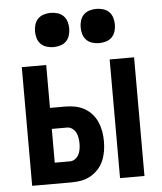

<svg xmlns="http://www.w3.org/2000/svg" viewBox="-53 -791 706 838"><g transform="rotate(-5 300.0 -372.5)"><path d="M439 0V-520H546V0ZM54 0V-520H161V-332H228Q249 -332 270.5 -328Q292 -324 311 -313.5Q330 -303 344.5 -286.5Q359 -270 367.5 -250Q376 -230 379.5 -209Q383 -188 383 -166Q383 -145 379.5 -123.5Q376 -102 367.5 -82Q359 -62 344.5 -46Q330 -30 311 -19Q292 -8 270.5 -4Q249 0 228 0ZM161 -92H228Q240 -92 250.5 -99.5Q261 -107 266.5 -118Q272 -129 274 -141.5Q276 -154 276 -166Q276 -178 274 -190.5Q272 -203 266.5 -214Q261 -225 250.5 -232.5Q240 -240 228 -240H161ZM400 -595Q385 -595 370 -599.5Q355 -604 344.5 -614.5Q334 -625 329.5 -640Q325 -655 325 -670Q325 -685 329.5 -700Q334 -715 344.5 -725.5Q355 -736 370 -740.5Q385 -745 400 -745Q415 -745 430 -740.5Q445 -736 455.5 -725.5Q466 -715 470.5 -700Q475 -685 475 -670Q475 -655 470.5 -640Q466 -625 455.5 -614.5Q445 -604 430 -599.5Q415 -595 400 -595ZM200 -595Q185 -595 170 -599.5Q155 -604 144.5 -614.5Q134 -625 129.5 -640Q125 -655 125 -670Q125 -685 129.5 -700Q134 -715 144.5 -725.5Q155 -736 170 -740.5Q185 -745 200 -745Q215 -745 230 -740.5Q245 -736 255.5 -725.5Q266 -715 270.5 -700Q275 -685 275 -670Q275 -655 270.5 -640Q266 -625 255.5 -614.5Q245 -604 230 -599.5Q215 -595 200 -595Z"/></g></svg>

Font: Zed Mono Semibold Extended
Style: Regular
Weight: 600
Width: 7
Monospace: yes
Designer: Belleve Invis
Foundry: Belleve Invis
Version: Version 1.0.0; ttfautohint (v1.8.4)